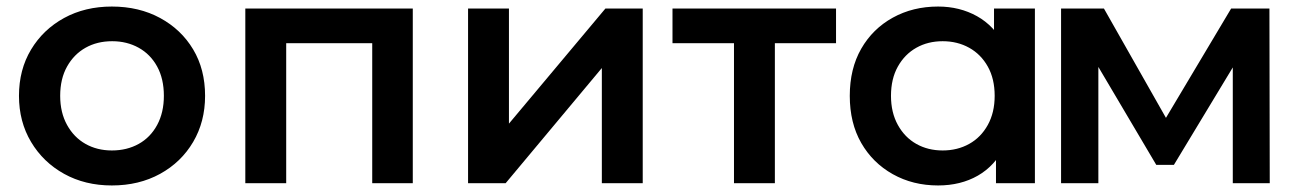

<svg xmlns="http://www.w3.org/2000/svg" viewBox="-20 -560 3986 587"><path d="M322 7Q240 7 176 -28.5Q112 -64 75 -126Q38 -188 38 -267Q38 -347 75 -408.5Q112 -470 176 -505Q240 -540 322 -540Q405 -540 469.5 -505Q534 -470 570.5 -409Q607 -348 607 -267Q607 -188 570.5 -126Q534 -64 469.5 -28.5Q405 7 322 7ZM322 -100Q368 -100 404 -120Q440 -140 460.5 -178Q481 -216 481 -267Q481 -319 460.5 -356.5Q440 -394 404 -414Q368 -434 323 -434Q277 -434 241.5 -414Q206 -394 185 -356.5Q164 -319 164 -267Q164 -216 185 -178Q206 -140 241.5 -120Q277 -100 322 -100Z M730 0V-534H1242V0H1118V-457L1147 -428H826L855 -457V0Z M1411 0V-534H1536V-182L1831 -534H1945V0H1820V-352L1526 0Z M2224 0V-458L2253 -428H2036V-534H2536V-428H2320L2349 -458V0Z M2848 7Q2771 7 2709.5 -27.5Q2648 -62 2613 -123Q2578 -184 2578 -267Q2578 -350 2613 -411Q2648 -472 2709.5 -506Q2771 -540 2848 -540Q2914 -540 2967 -510.5Q3020 -481 3051.5 -421Q3083 -361 3083 -267Q3083 -174 3052.5 -113.5Q3022 -53 2969.5 -23Q2917 7 2848 7ZM2862 -100Q2907 -100 2943 -120Q2979 -140 3000 -178Q3021 -216 3021 -267Q3021 -319 3000 -356.5Q2979 -394 2943 -414Q2907 -434 2862 -434Q2817 -434 2781.5 -414Q2746 -394 2725 -356.5Q2704 -319 2704 -267Q2704 -216 2725 -178Q2746 -140 2781.5 -120Q2817 -100 2862 -100ZM3025 0V-126L3029 -268L3019 -410V-534H3144V0Z M3224 0V-534H3355L3570 -155H3518L3744 -534H3861L3862 0H3749V-400L3769 -387L3569 -56H3515L3314 -396L3338 -402V0Z"/></svg>

Font: MOST Montserrat SemiBold
Style: Regular
Weight: 600
Designer: Julieta Ulanovsky
Foundry: Julieta Ulanovsky
Version: Version 8.000;March 11, 2024;FontCreator 15.0.0.2926 64-bit